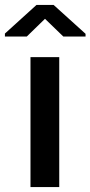

<svg xmlns="http://www.w3.org/2000/svg" viewBox="-54 -761 368 781"><path d="M187 0H70V-528.5H187ZM294 -612.5H203.5L129 -684.5L55 -612.5H-34V-624.5L94.5 -741H164L294 -623.5Z"/></svg>

Font: Roberto Sans Medium
Style: Regular
Weight: 500
Designer: Google (font) & Cristiano Sobral (main changes)
Version: Version 1.000;October 12, 2021;FontCreator 14.0.0.2814 64-bi